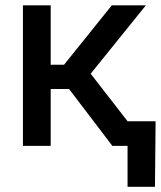

<svg xmlns="http://www.w3.org/2000/svg" viewBox="-20 -556 613 732"><path d="M67.4 0V-535.6H173.3V-309.1H224.1L406.2 -535.6H536.1L325.7 -274.9L539.1 0H408.2L243.2 -216.8H173.3V0ZM466.3 156.2V0H427.7V-93.8H573.2L570.8 156.2Z"/></svg>

Font: Inter 20pt Medium
Style: Regular
Weight: 500
Version: Version 4.001;git-66647c0bb